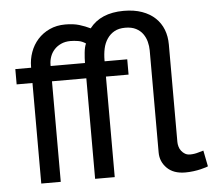

<svg xmlns="http://www.w3.org/2000/svg" viewBox="-53 -797 956 862"><g transform="rotate(-5 425.5 -366.5)"><path d="M27.8 -453.1V-522H99.1V-525.9Q99.1 -560.1 110.6 -592Q122.1 -624 144 -648.4Q166 -672.9 197.5 -687.5Q229 -702.1 268.1 -702.1Q305.2 -702.1 331.5 -694.1Q357.9 -686 380.9 -674.8Q430.7 -739.7 534.2 -740.2Q582 -740.2 617.4 -727.5Q652.8 -714.8 676.5 -692.4Q700.2 -669.9 712.2 -639.4Q724.1 -608.9 724.1 -571.8V-132.8Q724.1 -123 727.1 -112.1Q730 -101.1 737.1 -92Q744.1 -83 753.7 -77.4Q763.2 -71.8 776.9 -71.8Q795.9 -71.8 815.4 -77.9Q835 -84 836.9 -84L851.1 -12.2Q851.1 -11.2 841.6 -8.1Q832 -4.9 817.6 -1.5Q803.2 2 784.7 4.4Q766.1 6.8 748 6.8Q694.8 6.8 665.5 -22.5Q636.2 -51.8 636.2 -92.8V-553.2Q636.2 -572.3 631.1 -592Q626 -611.8 614.5 -627.9Q603 -644 583.5 -654.1Q564 -664.1 535.2 -664.1Q506.3 -664.1 486.6 -653.1Q466.8 -642.1 453.9 -623Q440.9 -604 435.5 -579.1Q430.2 -554.2 430.2 -525.9V-522H532.2V-453.1H430.2V0H341.8V-453.1H187V0H99.1V-453.1ZM187 -522H341.8Q341.8 -543 344.5 -569.1Q347.2 -595.2 354 -608.9Q337.9 -620.1 319.8 -623Q301.8 -626 285.2 -626Q261.2 -626 242.7 -617.4Q224.1 -608.9 211.7 -595Q199.2 -581.1 193.1 -563.5Q187 -545.9 187 -528.8Z"/></g></svg>

Font: Raleway Medium
Style: Regular
Weight: 500
Designer: Matt McInerney, Pablo Impallari, Rodrigo Fuenzalida
Foundry: Matt McInerney, Pablo Impallari, Rodrigo Fuenzalida
Version: Version 3.000g; ttfautohint (v1.5) -l 8 -r 28 -G 28 -x 14 -D